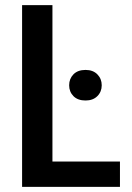

<svg xmlns="http://www.w3.org/2000/svg" viewBox="-20 -731 517 751"><path d="M449.2 -99.1V0H153.8V-99.1ZM185.1 -710.9V0H66.4V-710.9ZM250.5 -397.5Q250.5 -422.9 267.3 -440.2Q284.2 -457.5 314.5 -457.5Q343.8 -457.5 360.8 -440.2Q377.9 -422.9 377.9 -397.5Q377.9 -372.1 360.8 -355Q343.8 -337.9 314.5 -337.9Q284.2 -337.9 267.3 -355Q250.5 -372.1 250.5 -397.5Z"/></svg>

Font: Roboto Condensed Medium
Style: Regular
Weight: 500
Designer: Christian Robertson
Foundry: Google
Version: Version 3.0